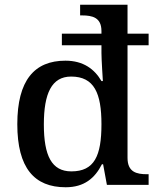

<svg xmlns="http://www.w3.org/2000/svg" viewBox="-20 -780 664 810"><path d="M257 10C335 10 380 -28 410 -87H415L431 0H607V-45H600C556 -45 518 -54 518 -114V-589H607V-638H518V-760H318V-715H326C370 -715 408 -706 408 -649V-638H241V-589H408V-556C408 -529 414 -438 414 -438H408C379 -488 332 -524 256 -524C125 -524 53 -441 53 -256C53 -71 125 10 257 10ZM281 -57C198 -57 165 -123 165 -255C165 -386 198 -457 280 -457C378 -457 408 -386 408 -256C408 -122 378 -57 281 -57Z"/></svg>

Font: Noto Serif Vithkuqi Medium
Style: Regular
Weight: 500
Version: Version 1.005